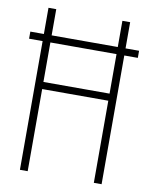

<svg xmlns="http://www.w3.org/2000/svg" viewBox="-83 -791 666 852"><g transform="rotate(10 250.0 -365.0)"><path d="M5 -580V-612H495V-580ZM66 0V-730H101V-402H399V-730H434V0H399V-370H101V0Z"/></g></svg>

Font: M PLUS Code Latin ExtraLight
Style: Regular
Weight: 250
Designer: Coji Morishita
Foundry: UNDERFOREST DESIGN
Version: Version 1.002; ttfautohint (v1.8.3)